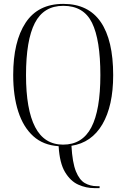

<svg xmlns="http://www.w3.org/2000/svg" viewBox="-20 -745 652 989"><path d="M466 224Q423 224 383 206Q343 188 315 141.5Q287 95 282 8Q203 3 151.5 -43.5Q100 -90 74 -170.5Q48 -251 48 -359Q48 -531 112 -628Q176 -725 306 -725Q435 -725 499 -631.5Q563 -538 563 -358Q563 -200 507.5 -105Q452 -10 348 6Q353 93 371 137.5Q389 182 417 198Q445 214 479 214H493V224ZM305 0Q404 0 450.5 -89Q497 -178 497 -358Q497 -540 454 -627.5Q411 -715 306 -715Q205 -715 159.5 -626.5Q114 -538 114 -358Q114 -181 161 -90.5Q208 0 305 0Z"/></svg>

Font: Noto Serif Display Condensed Light
Style: Regular
Weight: 300
Width: 3
Designer: Monotype Design Team
Foundry: Monotype Imaging Inc.
Version: Version 2.009